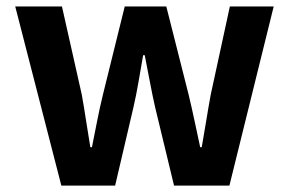

<svg xmlns="http://www.w3.org/2000/svg" viewBox="-20 -580 903 600"><path d="M171.7 0 27.6 -559.8H173.6L235.6 -284Q243.1 -242.3 249.1 -202.2Q255.1 -162 262.3 -120H267.3Q275.7 -162 283.7 -202.6Q291.6 -243.1 301.6 -284L369.8 -559.8H499.7L569.5 -284Q579.5 -242.3 588 -202.2Q596.4 -162 605.6 -120H610.4Q617.9 -162 624.4 -202.2Q630.8 -242.3 638.5 -284L698.3 -559.8H835.3L696.9 0H523.9L464.9 -244.3Q456 -283.8 448.5 -323.6Q440.9 -363.3 432.3 -407.5H427.3Q419.6 -363.3 412.7 -323.3Q405.9 -283.4 396.8 -243.8L339.8 0Z"/></svg>

Font: Noto Sans TC Thin
Style: Regular
Weight: 100
Designer: Ryoko NISHIZUKA 西塚涼子 (kana, bopomofo & ideographs); Paul D. Hunt (Latin, Greek & Cyrillic); Sandoll Communications 산돌커뮤니
Foundry: Adobe
Version: Version 2.004-H2;hotconv 1.0.118;makeotfexe 2.5.65603